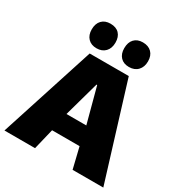

<svg xmlns="http://www.w3.org/2000/svg" viewBox="-206 -1012 1119 1191"><g transform="rotate(30 354.0 -416.5)"><path d="M452 -114H255L219 35H0L219 -643H499L708 35H488ZM352 -497 282 -246H424L357 -497ZM239 -692Q200 -692 177.5 -715.5Q155 -739 155 -779Q155 -821 177.5 -844.5Q200 -868 239 -868Q280 -868 302 -845Q324 -822 324 -781Q324 -740 301 -716Q278 -692 239 -692ZM471 -692Q432 -692 410 -715.5Q388 -739 388 -779Q388 -821 410 -844.5Q432 -868 471 -868Q511 -868 534 -845Q557 -822 557 -781Q557 -741 534 -716.5Q511 -692 471 -692Z"/></g></svg>

Font: Lalezar
Style: Regular
Weight: 400
Designer: Borna Izadpanah
Foundry: Borna Izadpanah
Version: Version 1.003;November 28, 2018;FontCreator 11.5.0.2421 64-b